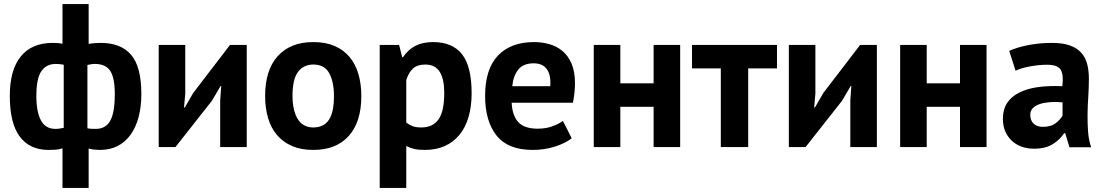

<svg xmlns="http://www.w3.org/2000/svg" viewBox="-20 -720 5403 940"><path d="M286 6Q269 12 250.5 13Q232 14 217 14Q126 14 77 -51Q28 -116 28 -250Q28 -378 82 -444Q136 -510 238 -510Q266 -510 286 -506V-700H414V-505Q432 -508 446 -509Q460 -510 473 -510Q572 -510 622 -451.5Q672 -393 672 -260Q672 -197 658.5 -146.5Q645 -96 619 -60Q593 -24 555.5 -5Q518 14 469 14Q460 14 442.5 12.5Q425 11 414 7V200H286ZM444 -407Q434 -407 426.5 -405.5Q419 -404 408 -402V-92Q416 -90 426.5 -89.5Q437 -89 449 -89Q497 -89 519.5 -128.5Q542 -168 542 -260Q542 -338 520 -372.5Q498 -407 444 -407ZM251 -89Q262 -89 271.5 -90.5Q281 -92 292 -94V-403Q273 -407 253 -407Q207 -407 182.5 -371.5Q158 -336 158 -250Q158 -172 180.5 -130.5Q203 -89 251 -89Z M1058 -228 1063 -299H1060L1017 -226L839 0H757V-500H887V-262L881 -194H885L926 -265L1106 -500H1188V0H1058Z M1278 0ZM1278 -250Q1278 -377 1340 -445.5Q1402 -514 1514 -514Q1574 -514 1618 -495Q1662 -476 1691 -441.5Q1720 -407 1734.5 -358Q1749 -309 1749 -250Q1749 -123 1687.5 -54.5Q1626 14 1514 14Q1454 14 1410 -5Q1366 -24 1336.5 -58.5Q1307 -93 1292.5 -142Q1278 -191 1278 -250ZM1412 -250Q1412 -217 1418 -189Q1424 -161 1436 -140Q1448 -119 1467.5 -107.5Q1487 -96 1514 -96Q1565 -96 1590 -133Q1615 -170 1615 -250Q1615 -319 1592 -361.5Q1569 -404 1514 -404Q1466 -404 1439 -368Q1412 -332 1412 -250Z M1839 0ZM1839 -500H1934L1949 -440H1953Q1979 -478 2014.5 -496Q2050 -514 2101 -514Q2195 -514 2242 -454.5Q2289 -395 2289 -263Q2289 -199 2274 -147.5Q2259 -96 2229.5 -60Q2200 -24 2157.5 -5Q2115 14 2060 14Q2029 14 2009 9.5Q1989 5 1969 -5V200H1839ZM2062 -404Q2024 -404 2002.5 -385Q1981 -366 1969 -328V-120Q1983 -109 1999.5 -102.5Q2016 -96 2043 -96Q2099 -96 2127 -135.5Q2155 -175 2155 -266Q2155 -332 2133 -368Q2111 -404 2062 -404Z M2355 0ZM2779 -43Q2749 -19 2697.5 -2.5Q2646 14 2588 14Q2467 14 2411 -56.5Q2355 -127 2355 -250Q2355 -382 2418 -448Q2481 -514 2595 -514Q2633 -514 2669 -504Q2705 -494 2733 -471Q2761 -448 2778 -409Q2795 -370 2795 -312Q2795 -291 2792.5 -267Q2790 -243 2785 -217H2485Q2488 -154 2517.5 -122Q2547 -90 2613 -90Q2654 -90 2686.5 -102.5Q2719 -115 2736 -128ZM2593 -410Q2542 -410 2517.5 -379.5Q2493 -349 2488 -298H2674Q2678 -352 2657.5 -381Q2637 -410 2593 -410Z M3180 -197H3017V0H2887V-500H3017V-312H3180V-500H3310V0H3180Z M3784 -385H3643V0H3509V-385H3368V-500H3784Z M4143 -228 4148 -299H4145L4102 -226L3924 0H3842V-500H3972V-262L3966 -194H3970L4011 -265L4191 -500H4273V0H4143Z M4680 -197H4517V0H4387V-500H4517V-312H4680V-500H4810V0H4680Z M4890 0ZM4921 -471Q4961 -489 5016 -499.5Q5071 -510 5131 -510Q5183 -510 5218 -497.5Q5253 -485 5273.5 -462Q5294 -439 5302.5 -407Q5311 -375 5311 -335Q5311 -291 5308 -246.5Q5305 -202 5304.5 -159Q5304 -116 5307 -75.5Q5310 -35 5322 1H5216L5195 -68H5190Q5170 -37 5134.5 -14.5Q5099 8 5043 8Q5008 8 4980 -2.5Q4952 -13 4932 -32.5Q4912 -52 4901 -78.5Q4890 -105 4890 -138Q4890 -184 4910.5 -215.5Q4931 -247 4969.5 -266.5Q5008 -286 5061.5 -293.5Q5115 -301 5181 -298Q5188 -354 5173 -378.5Q5158 -403 5106 -403Q5067 -403 5023.5 -395Q4980 -387 4952 -374ZM5086 -99Q5125 -99 5148 -116.5Q5171 -134 5182 -154V-219Q5151 -222 5122.5 -220Q5094 -218 5072 -211Q5050 -204 5037 -191Q5024 -178 5024 -158Q5024 -130 5040.5 -114.5Q5057 -99 5086 -99Z"/></svg>

Font: PT Sans
Style: Bold
Weight: 700
Version: Version 2.003W OFL; ttfautohint (v1.6)